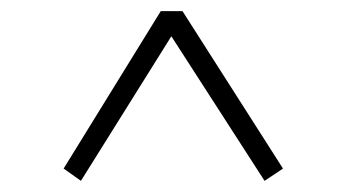

<svg xmlns="http://www.w3.org/2000/svg" viewBox="-20 -549 615 344"><path d="M94 -247 125 -225 287 -484 454 -225 487 -247 307 -529H268Z"/></svg>

Font: Noto Serif CJK HK Light
Style: Regular
Weight: 300
Designer: Ryoko NISHIZUKA 西塚涼子 (kana & ideographs); Frank Grießhammer (Latin, Greek & Cyrillic); Wenlong ZHANG 张文龙 (bopomofo); San
Foundry: Adobe
Version: Version 2.001;hotconv 1.1.0;makeotfexe 2.6.0